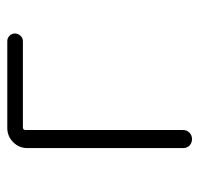

<svg xmlns="http://www.w3.org/2000/svg" viewBox="-30 -530 560 540"><g transform="rotate(-90 250.0 -260.0)"><path d="M103.5 -25.4V-462.9Q103.5 -486.3 120.1 -502.9Q136.7 -519.5 160.2 -519.5H404.3Q413.1 -519.5 419.4 -513.2Q425.8 -506.8 425.8 -498Q425.8 -489.3 419.4 -482.4Q413.1 -475.6 404.3 -475.6H162.1Q154.3 -475.6 154.3 -467.8V-25.4Q154.3 -14.6 147 -7.3Q139.6 0 128.9 0Q118.2 0 110.8 -6.8Q103.5 -13.7 103.5 -25.4Z"/></g></svg>

Font: Rounded Mgen+ 2m light
Style: Regular
Weight: 200
Designer: [Source Han Sans]
Ryoko NISHIZUKA  (kana & ideographs); Paul D. Hunt (Latin, Greek & Cyrillic); Wenlong ZHANG  (bopomofo
Version: Version 1.059.20150602